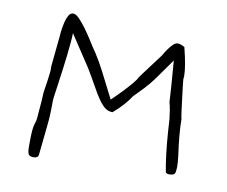

<svg xmlns="http://www.w3.org/2000/svg" viewBox="-66 -601 843 714"><g transform="rotate(10 356.0 -244.0)"><path d="M633 -6Q632 7 611 7Q602 7 597 2Q585 -62 579 -148L576 -195Q574 -213 571.5 -228.5Q569 -244 565 -258Q564 -277 561.5 -315.5Q559 -354 554 -413L498 -334Q481 -311 463 -292Q445 -273 427 -255Q417 -239 401.5 -221.5Q386 -204 363 -184Q346 -184 333.5 -194Q321 -204 308 -223Q295 -242 280 -269.5Q265 -297 243 -333L167 -448Q167 -436 165 -413.5Q163 -391 160 -363.5Q157 -336 153 -307Q149 -278 145.5 -253Q142 -228 139.5 -210Q137 -192 137 -186V-170Q137 -154 136 -133Q135 -112 132 -86L121 20Q119 32 102 32Q88 32 83.5 24.5Q79 17 79 -7Q79 -47 80.5 -63.5Q82 -80 84.5 -88Q87 -96 89 -103Q91 -110 92 -131Q94 -154 95 -167Q96 -180 96.5 -187Q97 -194 97 -198.5Q97 -203 97.5 -209Q98 -215 99.5 -224.5Q101 -234 104 -253Q106 -272 108 -285Q110 -298 109 -306V-313L121 -432Q121 -438 123 -452.5Q125 -467 128.5 -482Q132 -497 138.5 -508.5Q145 -520 156 -520Q166 -520 179.5 -506Q193 -492 207.5 -472Q222 -452 236 -429.5Q250 -407 262 -390Q279 -364 300 -323.5Q321 -283 348 -229Q371 -251 389 -270Q405 -287 419 -303.5Q433 -320 437 -330L506 -422Q506 -421 511 -430Q516 -439 523.5 -449.5Q531 -460 540 -469Q549 -478 557 -478Q569 -478 584 -469Q602 -398 602 -363Q602 -359 601.5 -356Q601 -353 601 -350Q601 -346 603.5 -325.5Q606 -305 609 -280Q612 -255 615 -232.5Q618 -210 620 -203Q620 -150 632 -66Q635 -42 635 -27Q635 -16 633 -6Z"/></g></svg>

Font: Gaegu Light
Style: Regular
Weight: 300
Designer: JIKJI
Foundry: JIKJI
Version: Version 1.00